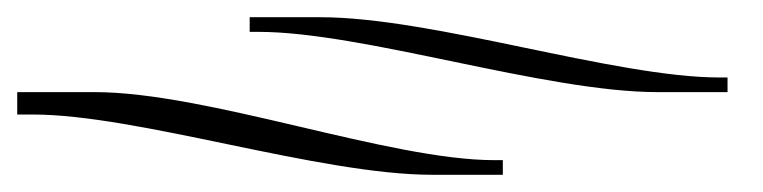

<svg xmlns="http://www.w3.org/2000/svg" viewBox="-29 -343 886 223"><path d="M-9 -210H9C131 -210 342 -140 473 -140H555V-157H545C423 -157 212 -236 81 -236H-9ZM735 -236H816V-253H807C685 -253 474 -323 343 -323H261V-306H271C393 -306 604 -236 735 -236Z"/></svg>

Font: FoglihtenDeH02
Style: Regular
Weight: 500
Designer: gluk (gluksza@wp.pl|www.glukfonts.pl)
Version: Version 0.68